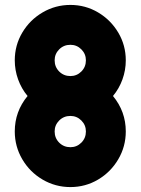

<svg xmlns="http://www.w3.org/2000/svg" viewBox="-20 -743 571 780"><path d="M40 -209Q40 -290 92 -353Q67 -383 53.5 -420.5Q40 -458 40 -498Q40 -559 70.5 -610.5Q101 -662 153 -692.5Q205 -723 266 -723Q327 -723 378.5 -692.5Q430 -662 460.5 -610.5Q491 -559 491 -498Q491 -458 477.5 -420.5Q464 -383 439 -353Q491 -290 491 -209Q491 -148 460.5 -96Q430 -44 378.5 -13.5Q327 17 266 17Q205 17 153 -13.5Q101 -44 70.5 -96Q40 -148 40 -209ZM329 -209Q329 -235 310.5 -253.5Q292 -272 266 -272Q239 -272 220.5 -253.5Q202 -235 202 -209Q202 -182 220.5 -163.5Q239 -145 266 -145Q292 -145 310.5 -163.5Q329 -182 329 -209ZM329 -498Q329 -524 310.5 -542.5Q292 -561 266 -561Q239 -561 220.5 -542.5Q202 -524 202 -498Q202 -471 220.5 -452.5Q239 -434 266 -434Q292 -434 310.5 -452.5Q329 -471 329 -498Z"/></svg>

Font: Lineal Heavy
Style: Regular
Weight: 900
Designer: Created by Frank Adebiaye with contributions from Anton Moglia & Ariel Martín Pérez
Created by Frank ADEBIAYE with FontF
Foundry: Velvetyne Type Foundry
Version: Version 2.000